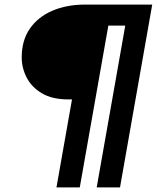

<svg xmlns="http://www.w3.org/2000/svg" viewBox="-20 -720 686 840"><path d="M227 100 295 -285H280Q208 -285 163 -312Q118 -339 96.5 -381Q75 -423 75 -469Q75 -543 110.5 -594.5Q146 -646 209 -673Q272 -700 353 -700H646L505 100H403L528 -608H454L329 100Z"/></svg>

Font: DM Sans 18pt SemiBold
Style: Italic
Weight: 600
Italic angle: -10°
Designer: Colophon Foundry, Jonny Pinhorn
Foundry: Colophon Foundry
Version: Version 4.004;gftools[0.9.30]